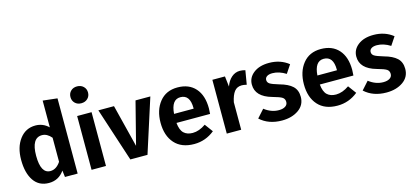

<svg xmlns="http://www.w3.org/2000/svg" viewBox="-66 -1307 3945 1827"><g transform="rotate(-15 1907.0 -393.5)"><path d="M382 -757 524 -741V0H399L391 -65Q335 16 239 16Q141 16 89.5 -59.5Q38 -135 38 -265Q38 -389 97 -467.5Q156 -546 253 -546Q327 -546 382 -493ZM281 -90Q339 -90 382 -154V-391Q340 -441 290 -441Q186 -441 186 -265Q186 -90 281 -90Z M670 -779.5Q694 -803 732 -803Q770 -803 794.5 -779.5Q819 -756 819 -720Q819 -684 794.5 -660.5Q770 -637 732 -637Q694 -637 670 -660.5Q646 -684 646 -720Q646 -756 670 -779.5ZM803 -530V0H661V-530Z M1382 -530 1212 0H1043L870 -530H1024L1129 -111L1236 -530Z M1891 -277Q1891 -267 1888 -222H1557Q1564 -150 1596 -120Q1628 -90 1683 -90Q1746 -90 1812 -136L1871 -56Q1782 16 1670 16Q1545 16 1478 -59Q1411 -134 1411 -262Q1411 -386 1475 -466Q1539 -546 1652 -546Q1765 -546 1828 -475Q1891 -404 1891 -277ZM1750 -311V-317Q1750 -449 1655 -449Q1567 -449 1557 -311Z M2267 -545Q2293 -545 2320 -537L2297 -400Q2267 -407 2249 -407Q2202 -407 2175.5 -373Q2149 -339 2135 -271V0H1993V-530H2117L2129 -427Q2148 -482 2184.5 -513.5Q2221 -545 2267 -545Z M2554 -546Q2666 -546 2746 -482L2692 -401Q2625 -443 2560 -443Q2525 -443 2506 -430Q2487 -417 2487 -395Q2487 -371 2508.5 -357Q2530 -343 2598 -323Q2682 -300 2723 -261.5Q2764 -223 2764 -156Q2764 -76 2698.5 -30Q2633 16 2535 16Q2403 16 2319 -61L2389 -139Q2456 -87 2531 -87Q2571 -87 2594.5 -102.5Q2618 -118 2618 -145Q2618 -175 2596 -190Q2574 -205 2501 -225Q2344 -269 2344 -388Q2344 -457 2401.5 -501.5Q2459 -546 2554 -546Z M3303 -277Q3303 -267 3300 -222H2969Q2976 -150 3008 -120Q3040 -90 3095 -90Q3158 -90 3224 -136L3283 -56Q3194 16 3082 16Q2957 16 2890 -59Q2823 -134 2823 -262Q2823 -386 2887 -466Q2951 -546 3064 -546Q3177 -546 3240 -475Q3303 -404 3303 -277ZM3162 -311V-317Q3162 -449 3067 -449Q2979 -449 2969 -311Z M3583 -546Q3695 -546 3775 -482L3721 -401Q3654 -443 3589 -443Q3554 -443 3535 -430Q3516 -417 3516 -395Q3516 -371 3537.5 -357Q3559 -343 3627 -323Q3711 -300 3752 -261.5Q3793 -223 3793 -156Q3793 -76 3727.5 -30Q3662 16 3564 16Q3432 16 3348 -61L3418 -139Q3485 -87 3560 -87Q3600 -87 3623.5 -102.5Q3647 -118 3647 -145Q3647 -175 3625 -190Q3603 -205 3530 -225Q3373 -269 3373 -388Q3373 -457 3430.5 -501.5Q3488 -546 3583 -546Z"/></g></svg>

Font: FiraGO SemiBold
Style: Regular
Weight: 600
Designer: bBox Type
Foundry: bBox Type GmbH
Version: Version 1.001;PS 001.001;hotconv 1.0.88;makeotf.lib2.5.64775